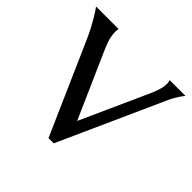

<svg xmlns="http://www.w3.org/2000/svg" viewBox="-153 -662 806 806"><g transform="rotate(45 250.0 -259.0)"><path d="M118.2 -524.9V-522.9Q117.2 -520.5 116.7 -515.1Q116.2 -509.8 116.2 -505.9Q116.2 -490.2 120.8 -470.9Q125.5 -451.7 138.2 -422.9L268.1 -128.9L398.9 -418.9Q403.3 -428.2 407.7 -438.7Q412.1 -449.2 416 -460.4Q419.9 -471.7 422.4 -483.2Q424.8 -494.6 424.8 -505.9Q424.8 -512.2 423.8 -516.8Q422.9 -521.5 421.9 -522.9V-524.9H514.2V-522.9Q504.9 -513.2 490.2 -488.5Q475.6 -463.9 460 -425.8L265.1 6.8H233.9L54.2 -400.9Q44.4 -423.3 33.4 -444.1Q22.5 -464.8 12.9 -481.2Q3.4 -497.6 -3.9 -508.5Q-11.2 -519.5 -14.2 -522.9V-524.9Z"/></g></svg>

Font: Marcellus SC
Style: Regular
Weight: 400
Designer: Astigmatic (AOETI)
Foundry: Astigmatic (AOETI)
Version: Version 1.001